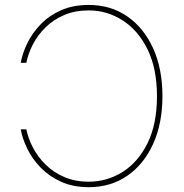

<svg xmlns="http://www.w3.org/2000/svg" viewBox="-20 -757 752 786"><path d="M343.3 9.3Q279.3 9.3 230.2 -12.9Q181.2 -35.2 146.7 -70.6Q112.3 -106 92 -147.5Q71.8 -189 64.9 -227.5H87.9Q95.2 -190.4 115 -152.6Q134.8 -114.7 166.5 -83.3Q198.2 -51.8 242.7 -32.5Q287.1 -13.2 343.3 -13.2Q418 -13.2 481.7 -53Q545.4 -92.8 584 -170.9Q622.6 -249 622.6 -363.3Q622.6 -476.6 584 -554.9Q545.4 -633.3 481.7 -673.8Q418 -714.4 343.3 -714.4Q286.6 -714.4 242.4 -695.3Q198.2 -676.3 166.3 -644.8Q134.3 -613.3 114.7 -575.4Q95.2 -537.6 87.9 -500H64.9Q71.8 -539.1 92 -580.6Q112.3 -622.1 146.7 -657.7Q181.2 -693.4 230.2 -715.1Q279.3 -736.8 343.3 -736.8Q433.1 -736.8 501 -689.9Q568.8 -643.1 606.9 -559.1Q645 -475.1 645 -363.3Q645 -252 606.9 -168Q568.8 -84 501 -37.4Q433.1 9.3 343.3 9.3Z"/></svg>

Font: Inter 17pt Thin
Style: Regular
Weight: 250
Version: Version 4.001;git-66647c0bb